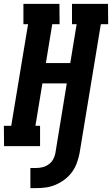

<svg xmlns="http://www.w3.org/2000/svg" viewBox="-35 -755 579 992"><path d="M122 217V113H151Q168 113 184.5 109Q201 105 216 94.5Q231 84 239.5 68.5Q248 53 251 37L310 -324H184L148 -105H172V0H-14L-15 -105H23L110 -630H86V-735H272L273 -630H235L202 -429H328L361 -630H337V-735H523L524 -630H486L376 37Q371 62 362 87Q353 112 337 134Q321 156 299 172.5Q277 189 252.5 199.5Q228 210 202.5 213.5Q177 217 151 217Z"/></svg>

Font: Iosevka Curly Slab Extrabold
Style: Italic
Weight: 800
Italic angle: -9°
Monospace: yes
Designer: Belleve Invis
Foundry: Belleve Invis
Version: Version 22.1.2; ttfautohint (v1.8.4)